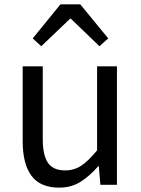

<svg xmlns="http://www.w3.org/2000/svg" viewBox="-20 -847 647 880"><path d="M251 13Q165 13 124.5 -41Q84 -95 84 -199V-543H176V-210Q176 -135 200 -100.5Q224 -66 278 -66Q320 -66 353 -88Q386 -110 425 -158V-543H516V0H440L433 -85H430Q392 -41 349.5 -14Q307 13 251 13ZM130 -671 257 -827H348L476 -671L436 -635L305 -761H301L169 -635Z"/></svg>

Font: Noto Sans KR Thin
Style: Regular
Weight: 400
Version: Version 2.004-H2;hotconv 1.0.118;makeotfexe 2.5.65603